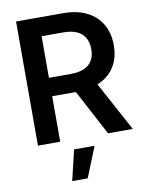

<svg xmlns="http://www.w3.org/2000/svg" viewBox="-102 -800 854 1108"><g transform="rotate(-10 325.0 -246.5)"><path d="M70.3 0V-727.5H345.2Q427.7 -727.5 485.1 -698.5Q542.5 -669.4 572.3 -616.9Q602.1 -564.5 602.1 -494.6Q602.1 -424.8 571.8 -373.5Q541.5 -322.3 483.4 -294.4Q425.3 -266.6 341.8 -266.6H146.5V-374.5H328.6Q377 -374.5 408.2 -388.7Q439.5 -402.8 454.8 -429.7Q470.2 -456.5 470.2 -494.6Q470.2 -533.7 454.8 -561.3Q439.5 -588.9 408 -603.5Q376.5 -618.2 328.1 -618.2H200.7V0ZM481 0 306.2 -329.6H447.8L626 0ZM229.5 235.8 272 57.6H392.1L320.3 235.8Z"/></g></svg>

Font: Inter 18pt SemiBold
Style: Regular
Weight: 600
Designer: Rasmus Andersson
Foundry: rsms
Version: Version 4.001;git-66647c0bb